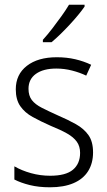

<svg xmlns="http://www.w3.org/2000/svg" viewBox="-20 -785 456 815"><path d="M375 -138Q375 -92 354 -58.5Q333 -25 292 -7.5Q251 10 192 10Q144 10 106 0.5Q68 -9 41 -23V-79Q72 -61 111.5 -50Q151 -39 193 -39Q259 -39 289.5 -64.5Q320 -90 320 -136Q320 -164 306 -183.5Q292 -203 264.5 -218.5Q237 -234 195 -251Q152 -270 118.5 -288.5Q85 -307 66 -334.5Q47 -362 47 -406Q47 -469 94 -505.5Q141 -542 221 -542Q263 -542 299.5 -533.5Q336 -525 367 -510L346 -464Q319 -477 286 -485.5Q253 -494 219 -494Q164 -494 132.5 -471.5Q101 -449 101 -408Q101 -379 115 -360.5Q129 -342 157.5 -327.5Q186 -313 226 -295Q268 -277 302 -258Q336 -239 355.5 -211.5Q375 -184 375 -138ZM339 -757Q328 -741 311.5 -721Q295 -701 275.5 -680Q256 -659 236.5 -640Q217 -621 199 -606H162V-616Q182 -638 202 -664Q222 -690 241 -716.5Q260 -743 273 -765H339Z"/></svg>

Font: Noto Sans Thai SemiCondensed Light
Style: Regular
Weight: 300
Width: 4
Designer: Monotype Design Team
Foundry: Monotype Imaging Inc.
Version: Version 2.001